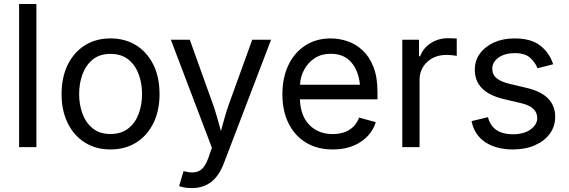

<svg xmlns="http://www.w3.org/2000/svg" viewBox="-20 -748 2892 976"><path d="M165 -727.5V0H77.1V-727.5Z M541.5 11.7Q467.3 11.7 411.4 -23.4Q355.5 -58.6 324.2 -122.1Q293 -185.5 293 -269.5Q293 -355 324.2 -418.7Q355.5 -482.4 411.4 -517.6Q467.3 -552.7 541.5 -552.7Q616.2 -552.7 672.4 -517.6Q728.5 -482.4 759.8 -418.7Q791 -355 791 -269.5Q791 -185.5 759.8 -122.1Q728.5 -58.6 672.4 -23.4Q616.2 11.7 541.5 11.7ZM541.5 -66.9Q596.7 -66.9 632.3 -95.2Q668 -123.5 685.1 -169.7Q702.1 -215.8 702.1 -269.5Q702.1 -323.7 685.1 -370.4Q668 -417 632.3 -445.6Q596.7 -474.1 541.5 -474.1Q486.8 -474.1 451.7 -445.6Q416.5 -417 399.4 -370.6Q382.3 -324.2 382.3 -269.5Q382.3 -215.8 399.4 -169.7Q416.5 -123.5 451.7 -95.2Q486.8 -66.9 541.5 -66.9Z M890.6 197.8 913.1 121.6 922.4 124Q962.9 134.8 992.2 120.8Q1021.5 106.9 1041.5 48.3L1057.1 2.9L848.6 -545.9H944.8L1061 -222.2Q1073.7 -186.5 1083.7 -151.4Q1093.8 -116.2 1103 -82Q1112.3 -116.2 1122.3 -151.4Q1132.3 -186.5 1145 -222.2L1262.2 -545.9H1357.9L1118.2 81.5Q1093.3 146.5 1053.2 177.2Q1013.2 208 955.1 208Q931.6 208 914.6 204.6Q897.5 201.2 890.6 197.8Z M1671.4 11.7Q1592.3 11.7 1534.9 -23.4Q1477.5 -58.6 1446.5 -121.6Q1415.5 -184.6 1415.5 -268.6Q1415.5 -352.5 1445.8 -416.5Q1476.1 -480.5 1531.5 -516.6Q1586.9 -552.7 1661.1 -552.7Q1704.6 -552.7 1746.8 -538.3Q1789.1 -523.9 1823.5 -491.9Q1857.9 -460 1878.4 -407.7Q1898.9 -355.5 1898.9 -279.8V-243.2H1504.4Q1507.8 -157.7 1553.5 -112.1Q1599.1 -66.4 1671.9 -66.4Q1720.2 -66.4 1755.1 -87.6Q1790 -108.9 1805.2 -150.4L1890.1 -127Q1871.1 -64.9 1813.2 -26.6Q1755.4 11.7 1671.4 11.7ZM1504.9 -317.4H1809.6Q1803.2 -387.2 1765.9 -430.9Q1728.5 -474.6 1661.1 -474.6Q1614.3 -474.6 1580.3 -452.6Q1546.4 -430.7 1526.9 -395Q1507.3 -359.4 1504.9 -317.4Z M2024.9 0V-545.9H2109.9V-461.9H2115.7Q2130.9 -503.4 2169.7 -528.6Q2208.5 -553.7 2257.3 -553.7Q2267.1 -553.7 2280.5 -553.2Q2293.9 -552.7 2301.8 -552.2V-463.9Q2297.9 -464.8 2282.2 -466.8Q2266.6 -468.8 2249 -468.8Q2189.9 -468.8 2151.4 -432.9Q2112.8 -397 2112.8 -341.8V0Z M2586.9 11.7Q2502.9 11.7 2447.3 -24.9Q2391.6 -61.5 2377 -132.3L2460.4 -152.3Q2472.2 -107.4 2504.6 -86.4Q2537.1 -65.4 2585.9 -65.4Q2643.1 -65.4 2677 -89.8Q2710.9 -114.3 2710.9 -147.9Q2710.9 -204.1 2630.9 -223.1L2540 -244.6Q2393.6 -279.3 2393.6 -393.6Q2393.6 -440.4 2419.9 -476.3Q2446.3 -512.2 2491.9 -532.5Q2537.6 -552.7 2595.7 -552.7Q2680.2 -552.7 2726.8 -515.9Q2773.4 -479 2792 -421.4L2712.4 -400.9Q2701.2 -430.2 2675 -454.1Q2648.9 -478 2596.2 -478Q2547.4 -478 2514.9 -455.6Q2482.4 -433.1 2482.4 -398.9Q2482.4 -368.7 2504.4 -350.3Q2526.4 -332 2574.2 -320.8L2656.7 -301.3Q2731 -283.7 2766.6 -246.8Q2802.2 -210 2802.2 -153.8Q2802.2 -106 2775.1 -68.6Q2748 -31.2 2699.5 -9.8Q2650.9 11.7 2586.9 11.7Z"/></svg>

Font: Inter-Regular
Style: Regular
Weight: 400
Designer: Rasmus Andersson
Foundry: rsms
Version: Version 4.000;git-a52131595